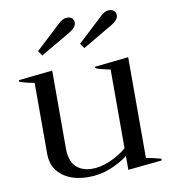

<svg xmlns="http://www.w3.org/2000/svg" viewBox="-83 -808 799 891"><g transform="rotate(-10 316.5 -363.0)"><path d="M149 -583C149 -583 291 -666 291 -666C313 -679 324 -693 324 -708C324 -715 321 -722 316 -728C310 -733 302 -736 292 -736C278 -736 263 -728 247 -712C247 -712 133 -606 133 -606C133 -606 149 -583 149 -583ZM347 -583C347 -583 489 -666 489 -666C511 -679 522 -693 522 -708C522 -715 519 -722 514 -728C508 -733 500 -736 490 -736C481 -736 472 -733 464 -728C456 -723 450 -717 445 -712C445 -712 331 -606 331 -606C331 -606 347 -583 347 -583ZM610 -15C583 -23 559 -28 540 -31C540 -31 540 -506 540 -506C540 -506 381 -489 381 -489C381 -489 381 -482 381 -482C399 -475 422 -469 450 -464C450 -464 450 -93 450 -93C427 -73 401 -57 371 -44C340 -31 313 -25 288 -25C255 -25 230 -34 211 -52C192 -70 182 -99 182 -139C182 -139 182 -506 182 -506C182 -506 22 -489 22 -489C22 -489 22 -482 22 -482C39 -475 63 -469 92 -464C92 -464 92 -129 92 -129C92 -86 107 -53 138 -28C169 -3 210 10 263 10C298 10 332 4 365 -9C397 -22 425 -37 450 -56C450 -56 450 9 450 9C450 9 610 -7 610 -7C610 -7 610 -15 610 -15Z"/></g></svg>

Font: BUSH 25 TRIRONG 0515 A
Style: Regular
Weight: 400
Designer: Katatrad Team
Foundry: CadsonDemak